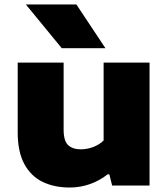

<svg xmlns="http://www.w3.org/2000/svg" viewBox="-20 -828 751 857"><path d="M291 9Q222.5 9 170.2 -16.2Q118 -41.5 88.5 -96Q59 -150.5 59 -237.5V-548.5H264V-249Q264 -199 284.2 -180.2Q304.5 -161.5 340.5 -161.5Q369 -161.5 396.5 -172Q424 -182.5 442.5 -201V-548.5H647.5V0H480.5L468 -50H460.5Q425.5 -22 382 -6.5Q338.5 9 291 9ZM255.5 -613 95.5 -808H321L450.5 -613Z"/></svg>

Font: Encode Sans Expanded Expanded ExtraBold
Style: Regular
Weight: 800
Width: 7
Designer: Multiple Designers
Foundry: Impallari Type
Version: Version 3.000; ttfautohint (v1.8.3) -l 8 -r 50 -G 200 -x 14 